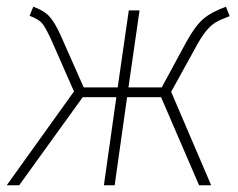

<svg xmlns="http://www.w3.org/2000/svg" viewBox="-29 -551 709 571"><path d="M654 -503Q627 -493 612.5 -484.5Q598 -476 583 -457.5Q568 -439 549 -403L480 -278L599 0H563L450 -262H349L312 0H280L317 -262H217L28 0H-9L191 -279L126 -427Q107 -469 96.5 -481.5Q86 -494 59 -504L70 -531Q101 -520 117 -503Q133 -486 150 -449L220 -291H321L354 -520H386L353 -291H452L525 -426Q552 -475 576.5 -495.5Q601 -516 643 -531Z"/></svg>

Font: FiraGO UltraLight
Style: Italic
Weight: 200
Italic angle: -8°
Designer: bBox Type GmbH
Foundry: bBox Type GmbH
Version: Version 1.001